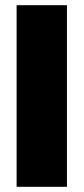

<svg xmlns="http://www.w3.org/2000/svg" viewBox="-20 -720 322 740"><path d="M44 0V-700H238V0Z"/></svg>

Font: Tektur ExtraBold
Style: Regular
Weight: 800
Designer: Adam Jagosz
Foundry: Adam Jagosz
Version: Version 1.005;gftools[0.9.30]